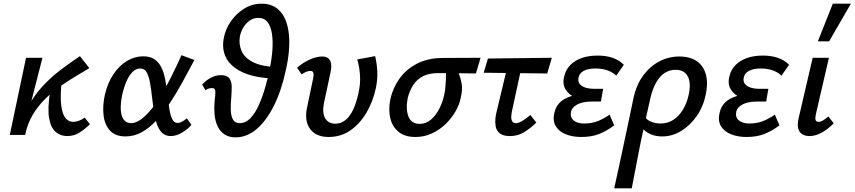

<svg xmlns="http://www.w3.org/2000/svg" viewBox="-20 -731 4629 1040"><path d="M84 0Q97 -85 130 -148.5Q163 -212 208.5 -261.5Q254 -311 306.5 -351Q359 -391 413 -427L464 -362Q429 -341 388 -316.5Q347 -292 305 -262.5Q263 -233 224.5 -195Q186 -157 157.5 -109.5Q129 -62 116 0ZM33 0 121 -418H210L103 0ZM343 6Q308 6 281.5 -16.5Q255 -39 246 -91Q237 -143 251 -232L315 -300Q305 -211 311.5 -161Q318 -111 335 -91Q352 -71 375 -71Q385 -71 397 -74Q409 -77 420 -82.5Q431 -88 439 -94L467 -58Q437 -29 408.5 -11.5Q380 6 343 6Z M660 8Q605 8 576 -23.5Q547 -55 541 -106.5Q535 -158 548 -218Q563 -282 594.5 -329Q626 -376 668 -401Q710 -426 755 -426Q794 -426 817.5 -409.5Q841 -393 854.5 -365Q868 -337 874.5 -302Q881 -267 886 -231Q891 -188 896 -150Q901 -112 911.5 -88.5Q922 -65 942 -65Q953 -65 966 -72Q979 -79 992 -90L1017 -55Q998 -32 966.5 -13Q935 6 905 6Q875 6 857 -12.5Q839 -31 829 -61Q819 -91 813.5 -127.5Q808 -164 804 -200Q799 -250 792 -286Q785 -322 773.5 -341Q762 -360 739 -360Q716 -360 697 -340.5Q678 -321 664 -288Q650 -255 641 -213Q632 -166 634.5 -133Q637 -100 651 -82Q665 -64 690 -64Q717 -64 746 -86Q775 -108 804 -144.5Q833 -181 861 -229Q889 -277 914.5 -329Q940 -381 963 -432L1033 -406Q1001 -346 968.5 -286.5Q936 -227 901 -174Q866 -121 828.5 -80Q791 -39 749 -15.5Q707 8 660 8Z M1143 -188Q1146 -212 1146.5 -226.5Q1147 -241 1143 -247.5Q1139 -254 1128 -254Q1120 -254 1110 -251Q1100 -248 1093 -242L1075 -273Q1097 -297 1123.5 -310.5Q1150 -324 1176 -324Q1210 -324 1222.5 -306.5Q1235 -289 1235 -262Q1235 -235 1233 -206Q1229 -168 1230 -135.5Q1231 -103 1242 -83.5Q1253 -64 1279 -64Q1311 -64 1337 -91.5Q1363 -119 1382.5 -163Q1402 -207 1417 -259Q1432 -311 1441 -360Q1452 -411 1455.5 -460Q1459 -509 1453 -548.5Q1447 -588 1429.5 -611Q1412 -634 1379 -634Q1353 -634 1332.5 -619.5Q1312 -605 1298 -582Q1284 -559 1279 -531Q1273 -493 1288 -456Q1303 -419 1349.5 -395Q1396 -371 1480 -367L1460 -306Q1377 -309 1321.5 -328.5Q1266 -348 1234.5 -378.5Q1203 -409 1193.5 -447Q1184 -485 1192 -524Q1201 -573 1230.5 -615.5Q1260 -658 1303 -684.5Q1346 -711 1398 -711Q1462 -711 1499.5 -667.5Q1537 -624 1545 -543.5Q1553 -463 1529 -354Q1504 -238 1462.5 -156Q1421 -74 1368.5 -30.5Q1316 13 1256 13Q1221 13 1197 -2.5Q1173 -18 1159.5 -45.5Q1146 -73 1142.5 -109.5Q1139 -146 1143 -188Z M1760 11Q1692 11 1660 -32Q1628 -75 1643 -148L1677 -310Q1679 -321 1678.5 -329.5Q1678 -338 1674 -342.5Q1670 -347 1661 -347Q1651 -347 1638.5 -342Q1626 -337 1614 -328L1589 -364Q1621 -392 1658 -408.5Q1695 -425 1724 -425Q1747 -425 1759 -414.5Q1771 -404 1773.5 -385.5Q1776 -367 1771 -342L1735 -174Q1724 -119 1741.5 -90Q1759 -61 1797 -61Q1828 -61 1852.5 -81.5Q1877 -102 1894 -139.5Q1911 -177 1922 -228Q1933 -276 1930 -323Q1927 -370 1915 -409L2012 -427Q2021 -390 2023.5 -346.5Q2026 -303 2016 -254Q2000 -180 1964.5 -120Q1929 -60 1877.5 -24.5Q1826 11 1760 11Z M2230 11Q2174 11 2140 -16Q2106 -43 2094.5 -89Q2083 -135 2094 -192Q2107 -253 2143 -304Q2179 -355 2237.5 -385.5Q2296 -416 2373 -417L2583 -418L2558 -333Q2499 -334 2449.5 -334.5Q2400 -335 2352 -335Q2304 -335 2271 -318Q2238 -301 2218 -270Q2198 -239 2188 -198Q2177 -137 2193 -98.5Q2209 -60 2253 -60Q2288 -60 2315 -83.5Q2342 -107 2360.5 -144Q2379 -181 2387 -222Q2390 -234 2392 -253.5Q2394 -273 2395 -294.5Q2396 -316 2396 -334.5Q2396 -353 2394 -361L2449 -373Q2456 -353 2466 -329.5Q2476 -306 2481 -276Q2486 -246 2476 -202Q2469 -165 2447 -127Q2425 -89 2392.5 -58Q2360 -27 2319 -8Q2278 11 2230 11Z M2742 6Q2705 6 2687 -9Q2669 -24 2665 -46Q2661 -68 2663.5 -90Q2666 -112 2670 -126L2738 -410H2814L2754 -133Q2751 -120 2749.5 -103.5Q2748 -87 2753.5 -75.5Q2759 -64 2774 -64Q2790 -64 2810 -76.5Q2830 -89 2853 -108L2885 -67Q2852 -35 2818 -14.5Q2784 6 2742 6ZM2600 -337 2623 -414 2969 -418 2944 -333Z M3128 11Q3081 11 3044 -4Q3007 -19 2989.5 -49Q2972 -79 2984 -124Q2997 -178 3052.5 -202Q3108 -226 3187 -226L3183 -186Q3135 -186 3097.5 -202Q3060 -218 3042.5 -248.5Q3025 -279 3037 -321Q3045 -354 3069 -378.5Q3093 -403 3130.5 -416.5Q3168 -430 3217 -430Q3263 -430 3299 -417.5Q3335 -405 3359 -380L3318 -321Q3303 -337 3274 -348.5Q3245 -360 3205 -360Q3168 -360 3143.5 -348Q3119 -336 3114 -312Q3109 -292 3119 -278Q3129 -264 3149.5 -257Q3170 -250 3198 -250H3247L3235 -181H3187Q3137 -181 3107.5 -165.5Q3078 -150 3073 -126Q3067 -96 3087 -79Q3107 -62 3144 -62Q3187 -62 3220.5 -76Q3254 -90 3282 -110L3307 -52Q3267 -22 3226 -5.5Q3185 11 3128 11Z M3307 289Q3321 225 3334.5 163.5Q3348 102 3360.5 41.5Q3373 -19 3386 -78.5Q3399 -138 3411 -198Q3427 -272 3464 -322Q3501 -372 3551.5 -398.5Q3602 -425 3659 -425Q3718 -425 3754.5 -399.5Q3791 -374 3803.5 -327.5Q3816 -281 3803 -220Q3790 -154 3754 -102.5Q3718 -51 3669.5 -21.5Q3621 8 3567 8Q3535 8 3510.5 -1.5Q3486 -11 3469.5 -26.5Q3453 -42 3447 -58L3473 -98Q3486 -79 3510 -70.5Q3534 -62 3558 -62Q3597 -62 3627.5 -82Q3658 -102 3679.5 -137.5Q3701 -173 3711 -220Q3724 -285 3704.5 -319Q3685 -353 3639 -353Q3608 -353 3581.5 -336.5Q3555 -320 3535 -285.5Q3515 -251 3503 -200Q3485 -119 3472.5 -63.5Q3460 -8 3451.5 34Q3443 76 3436 112.5Q3429 149 3421 190.5Q3413 232 3402 289Z M4023 11Q3976 11 3939 -4Q3902 -19 3884.5 -49Q3867 -79 3879 -124Q3892 -178 3947.5 -202Q4003 -226 4082 -226L4078 -186Q4030 -186 3992.5 -202Q3955 -218 3937.5 -248.5Q3920 -279 3932 -321Q3940 -354 3964 -378.5Q3988 -403 4025.5 -416.5Q4063 -430 4112 -430Q4158 -430 4194 -417.5Q4230 -405 4254 -380L4213 -321Q4198 -337 4169 -348.5Q4140 -360 4100 -360Q4063 -360 4038.5 -348Q4014 -336 4009 -312Q4004 -292 4014 -278Q4024 -264 4044.5 -257Q4065 -250 4093 -250H4142L4130 -181H4082Q4032 -181 4002.5 -165.5Q3973 -150 3968 -126Q3962 -96 3982 -79Q4002 -62 4039 -62Q4082 -62 4115.5 -76Q4149 -90 4177 -110L4202 -52Q4162 -22 4121 -5.5Q4080 11 4023 11Z M4365 6Q4343 6 4326.5 -3.5Q4310 -13 4304 -33.5Q4298 -54 4305 -87L4382 -418H4470L4399 -111Q4395 -93 4397.5 -82Q4400 -71 4414 -71Q4425 -71 4437 -78Q4449 -85 4467 -100L4496 -63Q4462 -29 4429 -11.5Q4396 6 4365 6ZM4410 -507 4491 -711H4589L4471 -507Z"/></svg>

Font: Ysabeau SemiBold
Style: Italic
Weight: 600
Italic angle: -12°
Designer: Christian Thalmann (Catharsis Fonts)
Version: Version 2.002